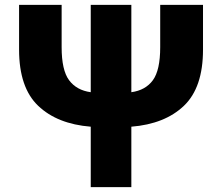

<svg xmlns="http://www.w3.org/2000/svg" viewBox="-20 -765 908 785"><path d="M351 0V-247Q214 -258 136 -332.5Q58 -407 58 -562V-745H232V-572Q232 -478 262.5 -437Q293 -396 351 -388V-745H517V-388Q575 -396 605 -437Q635 -478 635 -572V-745H810V-562Q810 -407 732 -332.5Q654 -258 517 -247V0Z"/></svg>

Font: Source Han Sans CN Heavy
Style: Regular
Weight: 900
Designer: Ryoko NISHIZUKA 西塚涼子 (kana, bopomofo & ideographs); Paul D. Hunt (Latin, Greek & Cyrillic); Sandoll Communications 산돌커뮤니
Foundry: Adobe
Version: Version 2.000;hotconv 1.0.107;makeotfexe 2.5.65593